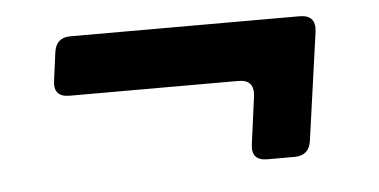

<svg xmlns="http://www.w3.org/2000/svg" viewBox="-32 -357 724 367"><g transform="rotate(-5 330.0 -173.5)"><path d="M468 -40Q436 -40 441 -72L453 -162Q457 -194 426 -194H102Q70 -194 75 -226L82 -279Q86 -307 113 -307H553Q585 -307 581 -275L552 -68Q548 -40 520 -40Z"/></g></svg>

Font: Pitagon Sans Text Bold
Style: Italic
Weight: 700
Italic angle: -8°
Designer: Travis Tran
Foundry: Pitagon
Version: Version 1.001; ttfautohint (v1.8.4.7-5d5b);gftools[0.9.26]